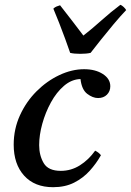

<svg xmlns="http://www.w3.org/2000/svg" viewBox="-20 -767 545 799"><path d="M201 12Q124 12 80.5 -36Q37 -84 37 -165Q37 -230 63 -287Q89 -344 132 -387Q175 -430 227 -454.5Q279 -479 330 -479Q377 -479 408 -459Q439 -439 439 -408Q439 -387 425 -373Q411 -359 388 -359Q366 -359 343 -376.5Q320 -394 315 -438Q278 -437 246.5 -410Q215 -383 192 -341Q169 -299 156 -252Q143 -205 143 -163Q143 -120 162 -88Q181 -56 233 -56Q276 -56 312.5 -79Q349 -102 376 -140Q392 -132 400 -121Q381 -87 353.5 -56.5Q326 -26 288.5 -7Q251 12 201 12ZM202 -731Q208 -737 215.5 -740Q223 -743 230 -745Q255 -713 280.5 -680Q306 -647 327 -619Q363 -647 402 -682Q441 -717 481 -747Q487 -745 494.5 -738Q502 -731 505 -725Q481 -700 453 -666.5Q425 -633 399.5 -601Q374 -569 357 -547Q340 -543 314 -543Q288 -543 272 -547Q263 -573 251 -606Q239 -639 226 -672Q213 -705 202 -731Z"/></svg>

Font: Tiro Telugu
Style: Italic
Weight: 400
Italic angle: -11°
Designer: Telugu: John Hudson & Fiona Ross, assisted by Kaja Sojewska. Latin: John Hudson with Paul Hanslow, assisted by Kaja Soje
Foundry: Tiro Typeworks Ltd.
Version: Version 1.52